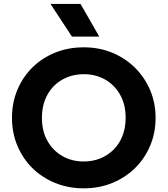

<svg xmlns="http://www.w3.org/2000/svg" viewBox="-20 -960 868 994"><path d="M413.5 15Q333.5 15 265.5 -12.8Q197.5 -40.5 147.5 -90Q97.5 -139.5 69.8 -206Q42 -272.5 42 -350Q42 -428 69.8 -494.5Q97.5 -561 147.5 -610.5Q197.5 -660 265.5 -687.5Q333.5 -715 413.5 -715Q493.5 -715 561.2 -687Q629 -659 679.2 -609Q729.5 -559 757.5 -492.8Q785.5 -426.5 785.5 -350Q785.5 -272.5 757.5 -206Q729.5 -139.5 679.2 -90Q629 -40.5 561.2 -12.8Q493.5 15 413.5 15ZM413.5 -124Q460 -124 499.5 -140Q539 -156 568.5 -185.8Q598 -215.5 614.2 -257Q630.5 -298.5 630.5 -350Q630.5 -418.5 602 -469.2Q573.5 -520 524.5 -548Q475.5 -576 413.5 -576Q367.5 -576 327.8 -560Q288 -544 258.8 -514.5Q229.5 -485 213.2 -443.2Q197 -401.5 197 -350Q197 -281.5 225.5 -230.8Q254 -180 303 -152Q352 -124 413.5 -124ZM352.5 -770.5 241.5 -939.5H397L494 -770.5Z"/></svg>

Font: Geologica Roman SemiBold
Style: Regular
Weight: 600
Designer: Sindre Bremnes, Frode Helland
Foundry: Monokrom Skriftforlag AS
Version: Version 1.010;gftools[0.9.28]